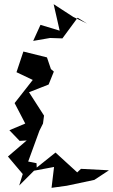

<svg xmlns="http://www.w3.org/2000/svg" viewBox="-20 -855 542 920"><path d="M279 -671 352 -770 397 -742 331 -774 237 -835 266 -708 174 -736 139 -659 220 -673ZM205 -580 92 -608 59 -509 137 -472 50 -361 101 -263 25 -231 74 -180 108 -182 18 -105 89 -21 72 34 143 -37 239 -55 227 45 300 35 432 7 502 -39 368 -46 350 -29 246 -124 156 -52 155 -73 115 -81 169 -229 186 -263 191 -301 119 -413 213 -450 238 -512 224 -524Z"/></svg>

Font: Charger Distortion
Style: 2It
Weight: 400
Designer: Jasper
Foundry: Cannot Into Space Fonts
Version: Version 0.98